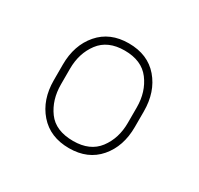

<svg xmlns="http://www.w3.org/2000/svg" viewBox="-93 -834 633 610"><g transform="rotate(30 223.0 -529.0)"><path d="M72.3 -500V-557.1Q72.3 -628.4 112.1 -674.6Q151.9 -720.7 220.7 -720.7Q290.5 -720.7 330.1 -674.6Q369.6 -628.4 369.6 -557.1V-500Q369.6 -428.7 330.1 -382.8Q290.5 -336.9 221.7 -336.9Q152.3 -336.9 112.3 -382.8Q72.3 -428.7 72.3 -500ZM98.6 -557.1V-500Q98.6 -443.4 127.9 -403.3Q157.2 -363.3 221.7 -363.3Q283.2 -363.3 313.5 -403.3Q343.8 -443.4 343.8 -500V-557.1Q343.8 -613.8 313.5 -654.1Q283.2 -694.3 220.7 -694.3Q159.2 -694.3 128.9 -654.1Q98.6 -613.8 98.6 -557.1Z"/></g></svg>

Font: Vazirmatn FD Thin
Style: Regular
Weight: 100
Designer: Saber Rastikerdar
Foundry: Saber Rastikerdar
Version: Version 33.003